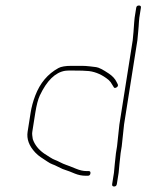

<svg xmlns="http://www.w3.org/2000/svg" viewBox="-20 -669 532 697"><path d="M402.7 -351.5C397.5 -348.5 394 -349.3 392.1 -354L386.5 -363C384 -368.3 379.8 -373.7 374 -379C352 -397.1 328.3 -407.8 303.1 -411C292.6 -412.3 270.7 -413 237.4 -413C228.1 -413 221 -412.7 216.3 -412C180.6 -406.2 150 -376.3 124.5 -322.2C118 -308.3 112.6 -287.6 108.2 -260L97.3 -191C96.5 -186.3 96.5 -181.8 97.1 -177.5C97.8 -173.2 98.4 -168.7 99 -164C105.9 -143.6 119.5 -126.3 139.7 -112L161.5 -98C168.8 -93.3 174.8 -90.2 179.5 -88.5C184.3 -86.8 190.5 -84 198.2 -80C205.9 -76 213 -72.9 219.5 -70.7C225.9 -68.6 238.1 -63.8 256 -56.5C269.9 -50.8 282.4 -48 293.6 -48H301.6C306.9 -48 309.2 -45.2 308.3 -39.5C307.4 -33.8 304.2 -31 298.9 -31H290.9C277.4 -31 264.2 -33.7 251.2 -39L232.9 -46.5C228.8 -48.2 224.5 -49.7 220.1 -51C215.6 -52.3 211.4 -53.8 207.3 -55.5C203.2 -57.2 197.3 -60 189.6 -64C181.9 -68 175.6 -70.8 170.5 -72.5C165.4 -74.2 159 -77.7 151.1 -83L128.5 -98C121.3 -102.7 114.4 -108.5 107.8 -115.5C85.3 -139.5 76.1 -164.7 80.3 -191L91.2 -260C94.4 -280.3 100 -301 108 -322C125.3 -367.4 153.3 -400.7 192.2 -422C201.9 -427.3 217.9 -430 240.1 -430H276.1C285.8 -430 296.2 -429.3 307.3 -428C312.8 -427.3 320.2 -426.4 329.2 -425.3C338.3 -424.2 353.7 -416.4 375.4 -401.8C388.5 -392.9 397.6 -383 402.9 -372L407.5 -363C409.4 -358.3 407.8 -354.5 402.7 -351.5ZM396.7 -74 400.9 -113 404.9 -138 413.4 -217 461.8 -523 464.6 -553C466.6 -582.3 468 -599.7 468.8 -605L474.5 -641C475.4 -646.3 478.6 -649 484.3 -649C490 -649 492.4 -646.3 491.5 -641L485.8 -605C485 -599.7 484.5 -594.7 484.4 -590C484.4 -585.3 484 -580 483.4 -574C482.8 -568 482.2 -561.3 481.7 -554L478.8 -523L430.5 -218L421.9 -138L417.9 -113L413.7 -74L410.7 -42L404.2 -1C403.2 5 399.9 8 394.2 8C388.6 8 386.2 5 387.2 -1L393.7 -42Z"/></svg>

Font: Proton
Style: BkIt
Weight: 500
Version: Version 1.017